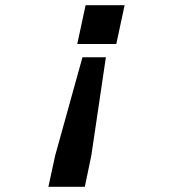

<svg xmlns="http://www.w3.org/2000/svg" viewBox="-20 -572 690 738"><path d="M459 -552 427 -403H277L309 -552ZM192 26 297 -352H387L331 26L306 146H166Z"/></svg>

Font: Azeret Mono Medium
Style: Italic
Weight: 500
Italic angle: -12°
Designer: Martin Vácha
Foundry: Displaay
Version: Version 1.000; Glyphs 3.0.3, build 3074